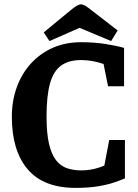

<svg xmlns="http://www.w3.org/2000/svg" viewBox="-20 -864 646 901"><path d="M334.9 17.7Q183.9 17.7 109.8 -69.7Q35.6 -157 35.6 -316Q35.6 -391.4 59 -455.3Q82.3 -519.2 125.6 -566.5Q168.9 -613.8 228.1 -639.8Q287.4 -665.9 360.3 -665.9Q423.5 -665.9 476.9 -657.3Q530.4 -648.7 562.2 -639.2V-459.1H487L466 -563.8Q443.3 -571.6 416.4 -576.9Q389.6 -582.2 361.2 -582.2Q302.6 -582.2 266.7 -556.3Q230.8 -530.3 214.6 -472.1Q198.4 -413.9 198.4 -317.4Q198.4 -238.6 210 -189Q221.6 -139.5 242.8 -112.4Q264 -85.2 293.9 -74.8Q323.8 -64.4 361.2 -64.4Q383.4 -64.4 403 -67.6Q422.5 -70.7 439.4 -76Q456.3 -81.3 469.6 -87.1L492.5 -207.1H566.2V-26.7Q547.2 -18.7 515.9 -7.9Q484.6 2.9 439.7 10.3Q394.9 17.7 334.9 17.7ZM212.3 -671.3 185.2 -711.9 307.3 -812.7Q328.1 -830.1 340.1 -836.9Q352.1 -843.6 359.6 -843.6Q368.2 -843.6 379.7 -837.2Q391.1 -830.7 411.5 -814.3L532.1 -721.1L501.5 -671.3L353.4 -733.4Z"/></svg>

Font: Faustina Light
Style: Regular
Weight: 300
Designer: Alfonso Garcia
Foundry: http://www.omnibus-type.com
Version: Version 1.200